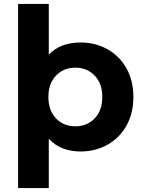

<svg xmlns="http://www.w3.org/2000/svg" viewBox="-20 -762 730 976"><path d="M658 -269Q658 -186 623 -123.5Q588 -61 526.5 -26.5Q465 8 390 8Q287 8 228 -57V194H72V-742H228V-484Q286 -546 390 -546Q465 -546 526.5 -511.5Q588 -477 623 -414.5Q658 -352 658 -269ZM500 -269Q500 -337 461.5 -377.5Q423 -418 363 -418Q303 -418 264.5 -377.5Q226 -337 226 -269Q226 -201 264.5 -160.5Q303 -120 363 -120Q423 -120 461.5 -160.5Q500 -201 500 -269Z"/></svg>

Font: CMG Sans
Style: Bold
Weight: 700
Designer: Julieta Ulanovsky
Foundry: Julieta Ulanovsky
Version: Version 7.200